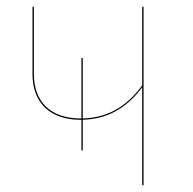

<svg xmlns="http://www.w3.org/2000/svg" viewBox="-20 -537 561 557"><path d="M392.5 -517.2V-289.1C356.7 -241 305.9 -195.6 220.1 -193.4V-368.5H216.2V-193.4C215.3 -193.4 214.4 -193.4 213.5 -193.4C128.9 -193.4 78.3 -239.7 78.3 -322.2V-517.2H74.3V-321.9C74.3 -236.2 128.4 -189.5 213.1 -189.5C214.2 -189.5 215.2 -189.5 216.2 -189.5V-100.7H220.1V-189.6C305.1 -191.9 356.5 -236.1 392.5 -283.7V0H396.5V-517.2Z"/></svg>

Font: Fira Sans Four
Style: Regular
Weight: 100
Designer: Carrois Corporate & Edenspiekermann AG
Foundry: Carrois Corporate GbR & Edenspiekermann AG
Version: Version 4.203;PS 004.203;hotconv 1.0.88;makeotf.lib2.5.64775